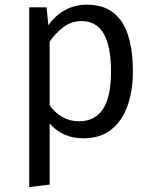

<svg xmlns="http://www.w3.org/2000/svg" viewBox="-20 -571 655 809"><path d="M344.6 -551.3Q416.4 -551.3 459.2 -516.4Q502.1 -481.5 521 -418.2Q540 -354.9 540 -270.3Q540 -188.7 517.2 -124.9Q494.4 -61 448.2 -24.6Q402.1 11.8 331.8 11.8Q243.1 11.8 189.2 -50.8V206.7L103.1 217.4V-540H176.4L183.6 -464.6Q213.3 -506.2 254.4 -528.7Q295.4 -551.3 344.6 -551.3ZM324.1 -482.1Q279.5 -482.1 245.1 -455.1Q210.8 -428.2 189.2 -395.4V-127.7Q210.3 -96.4 242.3 -78.2Q274.4 -60 312.8 -60Q380 -60 413.8 -111.3Q447.7 -162.6 447.7 -270.8Q447.7 -482.1 324.1 -482.1Z"/></svg>

Font: FiraCode Nerd Font Mono
Style: Regular
Weight: 400
Monospace: yes
Designer: Carrois Corporate, Edenspiekermann AG, Nikita Prokopov
Foundry: Carrois Corporate, Edenspiekermann AG, Nikita Prokopov
Version: Version 6.002;Nerd Fonts 3.4.0